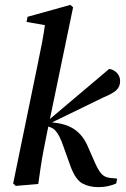

<svg xmlns="http://www.w3.org/2000/svg" viewBox="-20 -755 516 788"><path d="M34 -2 133 -483Q143 -530 152 -577Q161 -624 167 -671L192 -647L89 -665L93 -686L269 -735L280 -725L172 -205Q165 -170 158.5 -136.5Q152 -103 147 -69Q142 -35 137 0L45 8ZM457 -2Q441 5 423 9Q405 13 384 13Q345 13 317.5 -2.5Q290 -18 270 -71L241 -152Q232 -178 224 -194Q216 -210 206.5 -220Q197 -230 180 -235L162 -241V-253H168L177 -260L428 -472Q446 -470 459.5 -456Q473 -442 473 -422Q473 -399 457 -384.5Q441 -370 404 -355L182 -247L183 -254L215 -250Q247 -245 270.5 -233Q294 -221 312 -200.5Q330 -180 343 -148L369 -89Q383 -57 395.5 -42.5Q408 -28 430 -25L461 -22Z"/></svg>

Font: Source Serif 4 48pt SemiBold
Style: Italic
Weight: 600
Italic angle: -12°
Designer: Frank Grießhammer
Foundry: Adobe Systems Incorporated
Version: Version 4.004;hotconv 1.0.116;makeotfexe 2.5.65601